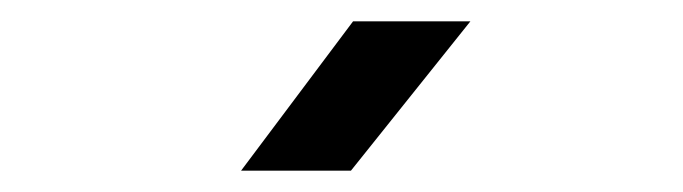

<svg xmlns="http://www.w3.org/2000/svg" viewBox="-20 -805 640 180"><path d="M206 -645 311 -785H421L309 -645Z"/></svg>

Font: JetBrains Mono NL Medium
Style: Regular
Weight: 500
Monospace: yes
Designer: Philipp Nurullin, Konstantin Bulenkov
Foundry: JetBrains
Version: Version 2.305; ttfautohint (v1.8.4.7-5d5b)